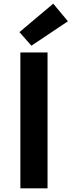

<svg xmlns="http://www.w3.org/2000/svg" viewBox="-20 -1026 390 1046"><path d="M91 0V-740H239V0ZM151 -777 86 -851 270 -1006 350 -910Z"/></svg>

Font: Noto Sans Korean Bold
Style: Bold
Weight: 700
Designer: Ryoko NISHIZUKA  (kana & ideographs); Paul D. Hunt (Latin, Greek & Cyrillic); Wenlong ZHANG  (bopomofo); Sandoll Communi
Foundry: Adobe Systems Incorporated
Version: Version 1.000;PS 1;hotconv 1.0.78;makeotf.lib2.5.61930